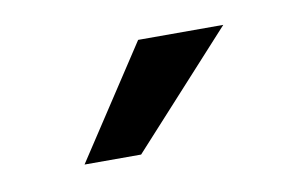

<svg xmlns="http://www.w3.org/2000/svg" viewBox="-33 -799 380 243"><g transform="rotate(-10 156.5 -678.0)"><path d="M154.3 -750 60.1 -606.4H132.8L263.7 -750Z"/></g></svg>

Font: Roboto Condensed
Style: Regular
Weight: 400
Designer: Google
Version: Version 2.134; 2016